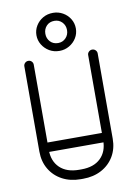

<svg xmlns="http://www.w3.org/2000/svg" viewBox="-97 -947 710 1013"><g transform="rotate(-10 258.5 -441.0)"><path d="M403.9 -634.1Q403.9 -644.2 411.4 -651.6Q419 -659 429.4 -659Q440.1 -659 447.5 -651.6Q454.9 -644.2 454.9 -634.1V-177.6Q454.9 -124 430.6 -82.9Q406.2 -41.9 363.2 -18.9Q320.2 4 264.6 4H252.2Q196.6 4 153.6 -18.9Q110.6 -41.9 86.3 -82.9Q62 -124 62 -177.6V-634.1Q62 -644.2 69.4 -651.6Q76.8 -659 87.5 -659Q98.2 -659 105.3 -651.6Q112.4 -644.2 112.4 -634.1V-177.6Q112.4 -117 149.1 -81.7Q185.9 -46.4 252.2 -46.4H264.6Q331 -46.4 367.4 -81.7Q403.9 -117 403.9 -177.6ZM89.2 -166.6Q78.5 -166.6 71.4 -174Q64.4 -181.4 64.4 -192.1Q64.4 -202.2 71.4 -209.6Q78.5 -217 89.2 -217H427Q437.8 -217 445.1 -209.6Q452.5 -202.2 452.5 -192.1Q452.5 -181.4 445.1 -174Q437.8 -166.6 427 -166.6ZM259.7 -682Q229.1 -682 205.2 -696.2Q181.4 -710.4 167.3 -733.6Q153.2 -756.9 153.2 -784.1Q153.2 -811.4 167.3 -834.7Q181.4 -858 205.2 -871.9Q229.1 -885.8 259.7 -885.8Q287.9 -885.8 312 -872.1Q336.1 -858.4 350.2 -835.2Q364.4 -812.1 364.4 -784.2Q364.4 -756.2 350.2 -733.1Q336.1 -710 312 -696Q287.9 -682 259.7 -682ZM259.5 -724.1Q284.1 -724.1 300.6 -741.4Q317 -758.6 317 -783.6Q317 -808.7 300.6 -825.9Q284.1 -843 259.5 -843Q233.1 -843 217 -825.9Q200.9 -808.7 200.9 -783.6Q200.9 -758.6 217 -741.4Q233.1 -724.1 259.5 -724.1Z"/></g></svg>

Font: Libertine-Super Thin
Style: Regular
Weight: 100
Designer: Bastien Sozeau
Foundry: NBR — Bastien Sozeau
Version: Version 2.003;gftools[0.9.33]